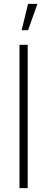

<svg xmlns="http://www.w3.org/2000/svg" viewBox="-20 -965 242 985"><path d="M124 -945 91 -810H124L172 -945ZM80 0H122V-735H80Z"/></svg>

Font: Hauora ExtraLight
Style: Regular
Weight: 200
Designer: Mikhail Sharanda
Foundry: WCYS & Co.
Version: Version 1.010